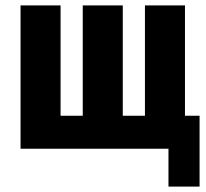

<svg xmlns="http://www.w3.org/2000/svg" viewBox="-20 -550 760 710"><path d="M603 140H718V-122H664V-530H516V-122H434V-530H286V-122H204V-530H56V0H603Z"/></svg>

Font: Iosevka Sparkle Heavy
Style: Regular
Weight: 900
Designer: Belleve Invis
Foundry: Belleve Invis
Version: Version 4.5.0; ttfautohint (v1.8.3)